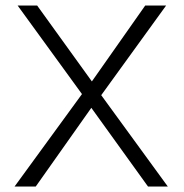

<svg xmlns="http://www.w3.org/2000/svg" viewBox="-20 -678 669 698"><path d="M278 -336 44 -658H115L314 -382L508 -658H584L348 -332L590 0H518L312 -286L110 0H33Z"/></svg>

Font: Ysabeau Semilight
Style: Regular
Weight: 300
Designer: Christian Thalmann (Catharsis Fonts)
Version: Version 0.003